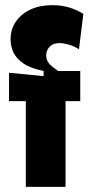

<svg xmlns="http://www.w3.org/2000/svg" viewBox="-20 -724 353 744"><path d="M80 0V-332H15V-442L149 -429V-449Q99 -459 71 -478Q43 -497 32 -521Q21 -545 21 -571Q21 -611 42 -641Q63 -671 99 -687.5Q135 -704 183 -704Q218 -704 248 -695Q278 -686 303 -670L286 -533Q266 -546 245.5 -551.5Q225 -557 210 -557Q186 -557 172.5 -543Q159 -529 159 -509Q159 -495 166 -484Q173 -473 183.5 -465Q194 -457 205 -449H291V-332H234V0Z"/></svg>

Font: Bricolage Grotesque Condensed ExtraBold
Style: Regular
Weight: 800
Width: 3
Designer: Mathieu Triay
Foundry: Atelier Triay
Version: Version 1.000;gftools[0.9.30]